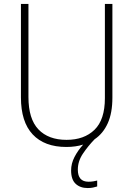

<svg xmlns="http://www.w3.org/2000/svg" viewBox="-20 -734 674 972"><path d="M374 125Q374 186 428 186Q441 186 453 184Q465 182 472 180V210Q463 213 451 215.5Q439 218 424 218Q386 218 363 196.5Q340 175 340 129Q340 94 357 61Q374 28 401 -2Q363 10 316 10Q205 10 145.5 -53.5Q86 -117 86 -241V-714H124V-243Q124 -132 174.5 -79Q225 -26 317 -26Q406 -26 458.5 -77Q511 -128 511 -237V-714H549V-240Q549 -162 525.5 -110Q502 -58 459 -29Q426 5 400 43.5Q374 82 374 125Z"/></svg>

Font: Noto Sans Armenian SemiCondensed ExtraLight
Style: Regular
Weight: 200
Width: 4
Designer: Monotype Design Team
Foundry: Monotype Imaging Inc.
Version: Version 2.008; ttfautohint (v1.8.4.7-5d5b)